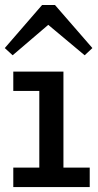

<svg xmlns="http://www.w3.org/2000/svg" viewBox="-25 -763 400 783"><path d="M135.3 -22V-471H233.7V-22ZM29.2 0V-79.4H340.9V0ZM29.2 -392.1V-471H210.6V-392.1ZM26.6 -537.6 -5.5 -567 146.7 -742.7H199.1L351.8 -567L320.2 -537.6L171.8 -661.7Z"/></svg>

Font: BioRhyme ExtraBold
Style: Regular
Weight: 800
Designer: Aoife Mooney
Foundry: Aoife Mooney Type
Version: Version 1.600;gftools[0.9.33]